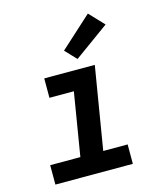

<svg xmlns="http://www.w3.org/2000/svg" viewBox="-116 -877 832 965"><g transform="rotate(-15 300.0 -394.0)"><path d="M52 0V-101H209L263 -429H136V-530H399L328 -101H455V0ZM323 -581 268 -639 432 -788 504 -712Z"/></g></svg>

Font: Iosevka Curly Slab ExObl
Style: Bold
Weight: 700
Width: 7
Italic angle: -9°
Monospace: yes
Designer: Belleve Invis
Foundry: Belleve Invis
Version: Version 11.0.0; ttfautohint (v1.8.3)